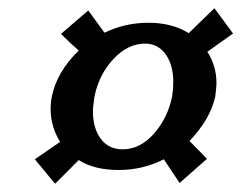

<svg xmlns="http://www.w3.org/2000/svg" viewBox="-20 -532 582 463"><path d="M208 -299.8Q204.1 -275.4 204.1 -263.2Q204.1 -223.1 222.9 -197.5Q241.7 -171.9 275.9 -171.9Q317.4 -171.9 350.6 -209Q383.8 -246.1 395 -298.8Q397.9 -318.4 397.9 -334Q397.9 -375.5 379.4 -401.1Q360.8 -426.8 330.1 -426.8Q288.1 -426.8 253.4 -389.6Q218.8 -352.5 208 -299.8ZM266.1 -122.1Q207 -122.1 169.9 -146L112.8 -88.9L64 -147.9L125 -189.9Q102.1 -226.6 102.1 -269Q102.1 -284.2 105 -298.8Q116.7 -358.4 169.9 -410.2Q148.4 -428.7 127 -450.2L192.9 -506.8L231.9 -453.1Q281.2 -477.1 337.9 -477.1Q395 -477.1 435.1 -452.1L497.1 -512.2L542 -451.2L480 -407.2Q502 -372.6 502 -332Q502 -327.1 501.5 -321.5Q501 -315.9 500.2 -309.3Q499.5 -302.7 499 -298.8Q487.3 -245.1 437 -191.9Q466.8 -162.1 479 -148.9L413.1 -90.8L375 -147.9Q324.7 -122.1 266.1 -122.1Z"/></svg>

Font: Linux Libertine G
Style: Semibold Italic
Weight: 600
Italic angle: -11.5°
Designer: Philipp H. Poll
Foundry: Philipp H. Poll
Version: Version 5.1.1